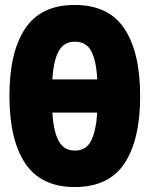

<svg xmlns="http://www.w3.org/2000/svg" viewBox="-20 -745 603 774"><path d="M281 9Q146 9 82 -86Q18 -181 18 -359Q18 -535 81.5 -630Q145 -725 281 -725Q418 -725 481.5 -629.5Q545 -534 545 -357Q545 -182 482 -86.5Q419 9 281 9ZM282 -577Q238 -577 217 -539.5Q196 -502 191 -425H372Q368 -502 347.5 -539.5Q327 -577 282 -577ZM282 -138Q327 -138 347 -177Q367 -216 372 -291H191Q196 -214 217 -176Q238 -138 282 -138Z"/></svg>

Font: Noto Sans Mono SemiCondensed Black
Style: Regular
Weight: 900
Width: 4
Designer: Monotype Design Team
Foundry: Monotype Imaging Inc.
Version: Version 2.014; ttfautohint (v1.8.4.7-5d5b)